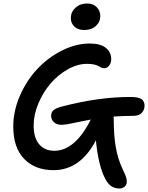

<svg xmlns="http://www.w3.org/2000/svg" viewBox="-20 -927 840 1089"><path d="M458 -756.8Q422.9 -756.8 402.3 -775.9Q381.8 -794.9 381.8 -824.2Q381.8 -859.4 408.2 -883.3Q434.6 -907.2 474.1 -907.2Q508.8 -907.2 528.8 -886.2Q548.8 -865.2 548.8 -836.9Q548.8 -802.7 523.9 -779.8Q499 -756.8 458 -756.8ZM327.1 -219.2Q301.8 -219.2 285.9 -233.9Q270 -248.5 270 -271Q270 -290 283.4 -302Q296.9 -314 333 -323.2Q539.6 -377 717.8 -377Q766.1 -377 783 -364.5Q799.8 -352.1 799.8 -327.1Q799.8 -303.7 783.9 -286.9Q768.1 -270 737.8 -270Q692.4 -270 624 -266.1Q624 -264.2 624.5 -260Q625 -255.9 625 -253.9Q625 -156.7 637.2 -89.8Q649.4 -22.9 674.8 30.8Q689.9 63 694.6 76.4Q699.2 89.8 699.2 103Q699.2 121.1 686.8 131.6Q674.3 142.1 658.2 142.1Q630.4 142.1 611.1 128.9Q591.8 115.7 576.2 85.9Q537.6 10.7 523.9 -130.9Q435.5 38.1 283.2 38.1Q178.7 38.1 116.9 -25.9Q55.2 -89.8 55.2 -209Q55.2 -297.9 93.3 -384.8Q131.3 -471.7 191.9 -536.1Q252.4 -600.6 331.5 -640.4Q410.6 -680.2 488.8 -680.2Q550.3 -680.2 580.6 -655.3Q610.8 -630.4 610.8 -591.8Q610.8 -570.3 599.4 -555.2Q587.9 -540 571.8 -540Q562.5 -540 553.7 -543.9Q544.9 -547.9 537.8 -552.5Q530.8 -557.1 514.2 -561Q497.6 -564.9 474.1 -564.9Q419.4 -564.9 363.8 -533.4Q308.1 -502 266.1 -452.6Q224.1 -403.3 197.5 -339.8Q170.9 -276.4 170.9 -215.8Q170.9 -145 202.4 -108.4Q233.9 -71.8 288.1 -71.8Q405.3 -71.8 495.1 -249Q466.3 -244.1 428 -235.6Q389.6 -227.1 366.9 -223.1Q344.2 -219.2 327.1 -219.2Z"/></svg>

Font: Shantell Sans Irregular Bouncy
Style: Regular
Weight: 500
Designer: Stephen Nixon, Anya Danilova, Shantell Martin
Foundry: Arrow Type
Version: Version 1.006;[9816181b4]